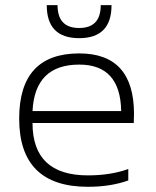

<svg xmlns="http://www.w3.org/2000/svg" viewBox="-20 -718 600 738"><path d="M284.7 -512.7Q495.1 -512.7 495.1 -279.8Q495.1 -263.2 494.1 -245.1H105Q105 -43.9 317.9 -43.9Q405.3 -43.9 473.1 -68.4V-24.4Q405.3 0 317.9 0Q53.7 0 53.7 -262.2Q53.7 -512.7 284.7 -512.7ZM105 -291H445.8Q442.9 -469.7 284.7 -469.7Q113.8 -469.7 105 -291ZM159.7 -698.2H201.2Q201.2 -610.4 284.2 -610.4Q367.2 -610.4 367.2 -698.2H408.7Q408.7 -571.3 284.2 -571.3Q159.7 -571.3 159.7 -698.2Z"/></svg>

Font: Sansation Light
Style: Light
Weight: 300
Designer: Bernd Montag
Version: Version 1.301